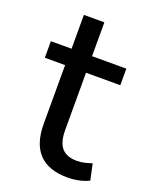

<svg xmlns="http://www.w3.org/2000/svg" viewBox="-125 -707 616 784"><g transform="rotate(20 183.0 -314.5)"><path d="M266 9Q183 9 141.5 -34.5Q100 -78 100 -164V-419H12V-491H102V-638H191V-491H340V-419H191V-171Q191 -117 212.5 -92.5Q234 -68 279 -68Q296 -68 312.5 -72Q329 -76 343 -81L358 -11Q341 -2 316 3.5Q291 9 266 9Z"/></g></svg>

Font: Nunito Sans 10pt SemiCondensed Medium
Style: Regular
Weight: 500
Width: 4
Designer: Vernon Adams
Foundry: Vernon Adams
Version: Version 3.101;gftools[0.9.27]